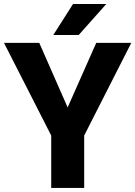

<svg xmlns="http://www.w3.org/2000/svg" viewBox="-20 -921 664 941"><path d="M172.4 -710.9 311.5 -394.5 451.7 -710.9H623.5L392.6 -256.8V0H231V-256.8L-0.5 -710.9ZM241.2 -749.5 337.9 -901.4H501L365.7 -749.5Z"/></svg>

Font: Roboto ExtraBold
Style: Regular
Weight: 800
Designer: Christian Robertson
Foundry: Google
Version: Version 3.009; 2024